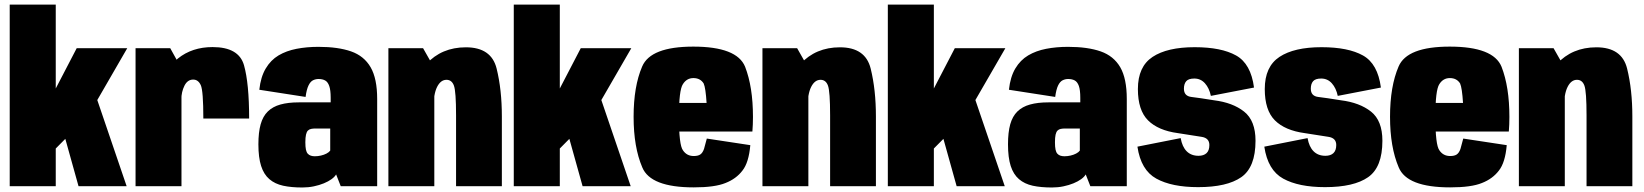

<svg xmlns="http://www.w3.org/2000/svg" viewBox="-20 -805 7106 830"><path d="M261 -209.5 319.5 0H527.5L398 -380ZM22 0H221V-163L267 -209.5L396.5 -365.5L530 -596.5H311.5L221 -422.5V-785H22Z M859 -292.5H1057Q1057 -444.5 1034.8 -523Q1012.5 -601.5 899 -601.5Q810.5 -601.5 749.2 -552.2Q688 -503 688 -400.5L764 -375.5Q764 -407.5 777.2 -434.2Q790.5 -461 815 -461Q837 -461 848 -436.8Q859 -412.5 859 -292.5ZM566 0H764.5V-509L716 -596.5H566Z M1287 5.5Q1313 5.5 1336.8 0.5Q1360.5 -4.5 1380 -12.5Q1399.5 -20.5 1413.2 -30.5Q1427 -40.5 1433 -51L1453 0H1610.5V-377Q1610.5 -465.5 1582.2 -514.2Q1554 -563 1497.8 -582.8Q1441.5 -602.5 1356.5 -602.5Q1306 -602.5 1262 -594Q1218 -585.5 1184.2 -565.5Q1150.5 -545.5 1128.8 -509Q1107 -472.5 1101 -417L1301 -386Q1305.5 -419 1313.8 -435.8Q1322 -452.5 1333.2 -458Q1344.5 -463.5 1357 -463.5Q1374 -463.5 1385.5 -457.2Q1397 -451 1403.2 -433.5Q1409.5 -416 1409.5 -382V-362.5H1272Q1225.5 -362.5 1192.2 -353.2Q1159 -344 1137.8 -323.2Q1116.5 -302.5 1106.8 -267.8Q1097 -233 1097 -181Q1097 -124 1108.8 -87.5Q1120.5 -51 1144.5 -30.5Q1168.5 -10 1203.8 -2.2Q1239 5.5 1287 5.5ZM1341 -129.5Q1331.5 -129.5 1323.8 -132Q1316 -134.5 1310.5 -140.5Q1305 -146.5 1302.5 -158.2Q1300 -170 1300 -190Q1300 -210.5 1302.8 -222.8Q1305.5 -235 1311 -240.5Q1316.5 -246 1325 -247.8Q1333.5 -249.5 1344 -249.5H1407.5V-154Q1402.5 -147 1391.5 -141.2Q1380.5 -135.5 1367.2 -132.5Q1354 -129.5 1341 -129.5Z M1659 0H1857.5V-511L1809 -596.5H1659ZM1951.5 0H2149.5V-301.5Q2149.5 -417 2126.8 -508.8Q2104 -600.5 1994 -600.5Q1889 -600.5 1822.8 -528.2Q1756.5 -456 1756.5 -361L1854 -338Q1854 -398.5 1869.5 -429.2Q1885 -460 1910 -460Q1933 -460 1942.2 -435Q1951.5 -410 1951.5 -306Z M2440 -209.5 2498.5 0H2706.5L2577 -380ZM2201 0H2400V-163L2446 -209.5L2575.5 -365.5L2709 -596.5H2490.5L2400 -422.5V-785H2201Z M2979 5V-130.5Q2949 -130.5 2932.5 -155Q2915 -178 2915 -299.5Q2915 -415.5 2932 -441Q2948.5 -467.5 2977.5 -467.5Q3007.5 -467.5 3022 -444Q3030.5 -424.5 3034.5 -360H2898.5V-236.5H3232.5Q3235 -265.5 3235 -299.5Q3235 -429 3201 -516.5Q3165.5 -603.5 2977 -603.5Q2792.5 -603.5 2756 -517.5Q2719 -431.5 2719 -300Q2719 -169 2756.5 -81.5Q2792 5 2979 5ZM2979 -130.5V5Q3070.5 5 3116.5 -14Q3162.5 -32 3189.5 -67.5Q3217 -102 3223.5 -177.5L3035.5 -206Q3029 -179.5 3023.5 -161.5Q3017.5 -144 3007 -137Q2997 -130.5 2979 -130.5Z M3276 0H3474.5V-511L3426 -596.5H3276ZM3568.5 0H3766.5V-301.5Q3766.5 -417 3743.8 -508.8Q3721 -600.5 3611 -600.5Q3506 -600.5 3439.8 -528.2Q3373.5 -456 3373.5 -361L3471 -338Q3471 -398.5 3486.5 -429.2Q3502 -460 3527 -460Q3550 -460 3559.2 -435Q3568.5 -410 3568.5 -306Z M4057 -209.5 4115.5 0H4323.5L4194 -380ZM3818 0H4017V-163L4063 -209.5L4192.5 -365.5L4326 -596.5H4107.5L4017 -422.5V-785H3818Z M4527.5 5.5Q4553.5 5.5 4577.2 0.5Q4601 -4.5 4620.5 -12.5Q4640 -20.5 4653.8 -30.5Q4667.5 -40.5 4673.5 -51L4693.5 0H4851V-377Q4851 -465.5 4822.8 -514.2Q4794.5 -563 4738.2 -582.8Q4682 -602.5 4597 -602.5Q4546.5 -602.5 4502.5 -594Q4458.5 -585.5 4424.8 -565.5Q4391 -545.5 4369.2 -509Q4347.5 -472.5 4341.5 -417L4541.5 -386Q4546 -419 4554.2 -435.8Q4562.5 -452.5 4573.8 -458Q4585 -463.5 4597.5 -463.5Q4614.5 -463.5 4626 -457.2Q4637.5 -451 4643.8 -433.5Q4650 -416 4650 -382V-362.5H4512.5Q4466 -362.5 4432.8 -353.2Q4399.5 -344 4378.2 -323.2Q4357 -302.5 4347.2 -267.8Q4337.5 -233 4337.5 -181Q4337.5 -124 4349.2 -87.5Q4361 -51 4385 -30.5Q4409 -10 4444.2 -2.2Q4479.5 5.5 4527.5 5.5ZM4581.5 -129.5Q4572 -129.5 4564.2 -132Q4556.5 -134.5 4551 -140.5Q4545.5 -146.5 4543 -158.2Q4540.5 -170 4540.5 -190Q4540.5 -210.5 4543.2 -222.8Q4546 -235 4551.5 -240.5Q4557 -246 4565.5 -247.8Q4574 -249.5 4584.5 -249.5H4648V-154Q4643 -147 4632 -141.2Q4621 -135.5 4607.8 -132.5Q4594.5 -129.5 4581.5 -129.5Z M5159.5 4Q5284 4 5345.8 -39Q5407.5 -82 5407.5 -196.5Q5407.5 -283.5 5358.2 -322.5Q5309 -361.5 5228 -371.5Q5163.5 -382 5130.8 -385.8Q5098 -389.5 5098 -421.5Q5098 -442.5 5108 -454Q5118 -465.5 5143 -465.5Q5170.5 -465.5 5189 -444.8Q5207.5 -424 5214.5 -390.5L5401 -426.5Q5387.5 -529.5 5323.5 -565.2Q5259.5 -601 5144.5 -601Q5026 -601 4962.5 -559Q4899 -517 4899 -420Q4899 -328.5 4942.8 -284.8Q4986.5 -241 5072 -229.5Q5140 -218.5 5174 -213.5Q5208 -208.5 5208 -178Q5208 -154.5 5195.8 -143Q5183.5 -131.5 5161 -131.5Q5129.5 -131.5 5110 -151Q5090.5 -170.5 5084 -208L4897 -171Q4912 -69.5 4978.8 -32.8Q5045.5 4 5159.5 4Z M5708 4Q5832.5 4 5894.2 -39Q5956 -82 5956 -196.5Q5956 -283.5 5906.8 -322.5Q5857.5 -361.5 5776.5 -371.5Q5712 -382 5679.2 -385.8Q5646.5 -389.5 5646.5 -421.5Q5646.5 -442.5 5656.5 -454Q5666.5 -465.5 5691.5 -465.5Q5719 -465.5 5737.5 -444.8Q5756 -424 5763 -390.5L5949.5 -426.5Q5936 -529.5 5872 -565.2Q5808 -601 5693 -601Q5574.5 -601 5511 -559Q5447.5 -517 5447.5 -420Q5447.5 -328.5 5491.2 -284.8Q5535 -241 5620.5 -229.5Q5688.5 -218.5 5722.5 -213.5Q5756.5 -208.5 5756.5 -178Q5756.5 -154.5 5744.2 -143Q5732 -131.5 5709.5 -131.5Q5678 -131.5 5658.5 -151Q5639 -170.5 5632.5 -208L5445.5 -171Q5460.5 -69.5 5527.2 -32.8Q5594 4 5708 4Z M6249 5V-130.5Q6219 -130.5 6202.5 -155Q6185 -178 6185 -299.5Q6185 -415.5 6202 -441Q6218.5 -467.5 6247.5 -467.5Q6277.5 -467.5 6292 -444Q6300.5 -424.5 6304.5 -360H6168.5V-236.5H6502.5Q6505 -265.5 6505 -299.5Q6505 -429 6471 -516.5Q6435.5 -603.5 6247 -603.5Q6062.5 -603.5 6026 -517.5Q5989 -431.5 5989 -300Q5989 -169 6026.5 -81.5Q6062 5 6249 5ZM6249 -130.5V5Q6340.5 5 6386.5 -14Q6432.5 -32 6459.5 -67.5Q6487 -102 6493.5 -177.5L6305.5 -206Q6299 -179.5 6293.5 -161.5Q6287.5 -144 6277 -137Q6267 -130.5 6249 -130.5Z M6546 0H6744.5V-511L6696 -596.5H6546ZM6838.5 0H7036.5V-301.5Q7036.5 -417 7013.8 -508.8Q6991 -600.5 6881 -600.5Q6776 -600.5 6709.8 -528.2Q6643.5 -456 6643.5 -361L6741 -338Q6741 -398.5 6756.5 -429.2Q6772 -460 6797 -460Q6820 -460 6829.2 -435Q6838.5 -410 6838.5 -306Z"/></svg>

Font: Anybody Condensed Black
Style: Regular
Weight: 900
Width: 3
Designer: Tyler Finck
Foundry: Etcetera Type Company
Version: Version 1.113;gftools[0.9.25]